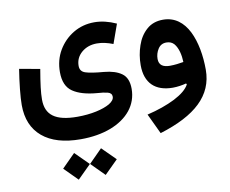

<svg xmlns="http://www.w3.org/2000/svg" viewBox="-96 -608 1431 1197"><g transform="rotate(-10 619.5 -9.0)"><path d="M308.1 465.3 393.1 380.9 308.1 296.4 224.1 380.9ZM478.5 465.3 563.5 380.9 478.5 296.4 394.5 380.9ZM711.4 -451.7C663.1 -473.6 617.2 -484.4 573.2 -484.4C524.4 -484.4 480 -472.7 439.9 -448.7C399.9 -424.8 368.2 -392.6 344.2 -352.1C320.3 -311.5 308.6 -265.6 308.6 -215.3C308.6 -156.2 326.7 -114.7 362.3 -90.8C397.9 -66.4 448.7 -51.8 514.6 -46.4C540.5 -44.9 562 -42 580.1 -37.6C597.7 -33.2 606.4 -22.9 606.4 -7.8C606.4 7.8 595.7 22 574.2 35.2C530.8 60.5 455.1 77.6 368.7 77.6C229.5 77.6 168.9 31.7 168.9 -66.4C168.9 -110.8 175.8 -165 191.4 -256.3L61.5 -279.8C54.7 -237.3 49.3 -195.8 44.9 -154.3C40.5 -112.8 38.6 -79.1 38.6 -54.2C38.6 33.2 66.9 100.6 123 147.9C179.2 195.3 259.8 219.2 364.7 219.2C437.5 219.2 501 208.5 556.2 187.5C666 145 731 66.4 731 -35.6C731 -81.1 717.8 -113.8 690.9 -133.3C664.1 -152.8 627 -164.6 579.6 -168.9C524.4 -173.3 485.8 -179.7 463.9 -187C441.4 -194.3 430.2 -209.5 430.2 -233.4C430.2 -267.6 443.4 -295.9 469.7 -318.4C495.6 -340.3 527.8 -351.6 566.4 -351.6C598.6 -351.6 632.3 -344.2 668 -330.1Z M1074.7 -2.9C1059.6 25.9 1027.3 52.7 978 78.1C928.2 103 869.1 124 800.8 140.1L861.3 268.1C1088.4 198.2 1207 91.8 1207 -72.8C1207 -162.1 1191.9 -249.5 1158.7 -316.4C1125 -383.3 1072.3 -425.8 997.6 -425.8C956.1 -425.8 921.4 -413.6 894 -389.2C866.2 -364.7 845.7 -333 832.5 -293.9C818.8 -254.9 812 -213.4 812 -169.9C812 -57.1 875 2.4 985.8 2.4C1015.1 2.4 1046.9 -2.9 1070.8 -9.3ZM1077.6 -144C1051.8 -139.6 1022.5 -135.3 991.2 -135.3C948.7 -135.3 922.4 -150.9 922.4 -190.4C922.4 -213.4 928.7 -234.4 940.9 -253.4C953.1 -272.5 970.7 -282.2 994.1 -282.2C1014.2 -282.2 1030.3 -275.4 1042.5 -261.7C1065.9 -233.9 1076.2 -188.5 1077.6 -144Z"/></g></svg>

Font: Estedad Bold
Style: Regular
Weight: 700
Designer: Amin Abedi
Version: Version 7.3